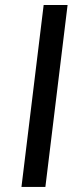

<svg xmlns="http://www.w3.org/2000/svg" viewBox="-20 -736 323 756"><path d="M158.7 0H64.5L151.9 -716.3H246.1Z"/></svg>

Font: Lato-Italic
Style: Italic
Weight: 400
Italic angle: -7°
Designer: Lukasz Dziedzic
Foundry: tyPoland Lukasz Dziedzic
Version: Version 1.104; Western+Polish opensource